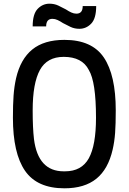

<svg xmlns="http://www.w3.org/2000/svg" viewBox="-20 -1008 697 1040"><path d="M501 -852ZM410 -852Q384 -852 362.5 -862Q341 -872 321 -883Q306 -893 292 -899.5Q278 -906 264 -906Q230 -906 230 -865H157Q157 -932 184 -960Q211 -988 248 -988Q274 -988 295.5 -978Q317 -968 337 -957Q352 -947 366 -940.5Q380 -934 394 -934Q428 -934 428 -975H501Q501 -908 474 -880Q447 -852 410 -852ZM329 12Q181 12 115.5 -83Q50 -178 50 -370Q50 -442 53.5 -490.5Q57 -539 67 -584Q91 -688 155 -740Q219 -792 329 -792Q478 -792 542.5 -696.5Q607 -601 607 -410Q607 -336 603.5 -288Q600 -240 590 -197Q566 -92 502 -40Q438 12 329 12ZM332 -80Q422 -80 461 -150.5Q500 -221 500 -370Q500 -565 461 -629Q425 -700 325 -700Q235 -700 196 -628.5Q157 -557 157 -410Q157 -315 164 -255Q186 -80 325 -80Z"/></svg>

Font: Tanohe Sans Medium
Style: Regular
Weight: 500
Designer: Village Type and Design LLC
Foundry: Cooper Hewitt Smithsonian Design Museum
Version: Version 1.00;September 29, 2021;FontCreator 13.0.0.2655 64-b